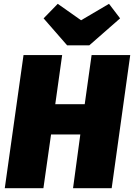

<svg xmlns="http://www.w3.org/2000/svg" viewBox="-20 -984 701 1004"><path d="M550 -964 404 -878 282 -964 208 -888 331 -747H447L608 -888ZM207 0 247 -281H400L362 0H564L661 -696H459L423 -439H269L305 -696H103L5 0Z"/></svg>

Font: Fira Sans Heavy
Style: Italic
Weight: 900
Italic angle: -8°
Designer: bBox Type GmbH & Carrois Corporate GbR & Edenspiekermann AG
Foundry: bBox Type GmbH & Carrois Corporate GbR & Edenspiekermann AG
Version: Version 4.301;PS 004.301;hotconv 1.0.88;makeotf.lib2.5.64775